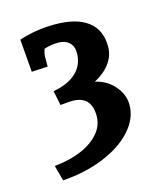

<svg xmlns="http://www.w3.org/2000/svg" viewBox="-82 -821 533 622"><g transform="rotate(-15 184.0 -509.5)"><path d="M213 -435Q213 -503 149 -503Q142 -503 109 -500L99 -549Q150 -558 177 -584Q204 -610 204 -649Q204 -672 190.5 -684.5Q177 -697 154 -697Q127 -697 106 -689Q101 -672 101 -666V-631L47 -628L38 -738Q95 -757 158 -757Q231 -757 269 -728Q307 -699 307 -643Q307 -613 288.5 -587.5Q270 -562 236 -544Q274 -536 299.5 -507Q325 -478 325 -443Q325 -397 289.5 -357.5Q254 -318 192 -292.5Q130 -267 54 -262L40 -314Q120 -322 166.5 -355.5Q213 -389 213 -435Z"/></g></svg>

Font: Andada Pro ExtraBold
Style: Regular
Weight: 800
Designer: Carolina Giovagnoli
Foundry: Huerta Tipografica
Version: Version 3.005; ttfautohint (v1.8.4)